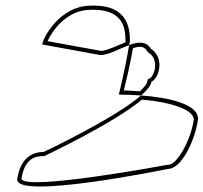

<svg xmlns="http://www.w3.org/2000/svg" viewBox="-20 -712 731 690"><path d="M42 -69C30 9 584 -105 584 -105C632 -105 680 -206 691 -279C700 -339 581 -362 487 -369C390 -285 137 -166 137 -166C100 -166 54 -148 42 -69ZM57 -69C68 -140 104 -151 135 -151H139C142 -153 386 -267 490 -354C589 -346 682 -318 676 -279C664 -204 615 -120 586 -120H583C573 -118 72 -25 57 -69ZM133 -552 341 -514C370 -514 409 -537 444 -550L447 -564C447 -616 436 -702 292 -691C178 -680 125 -552 133 -552ZM151 -564C165 -597 213 -668 291 -676C424 -686 431 -612 431 -563V-560C397 -546 363 -530 344 -529ZM407 -372C427 -372 455 -371 487 -369C509 -388 522 -404 524 -418C553 -432 572 -505 522 -537C505 -565 476 -562 444 -550C429 -459 407 -372 407 -372ZM425 -387C432 -416 447 -477 458 -539C483 -547 498 -546 509 -528L512 -524C523 -517 531 -508 534 -498C545 -468 528 -435 519 -431L511 -427L509 -418C508 -412 500 -400 483 -384C461 -385 440 -387 425 -387Z"/></svg>

Font: Ampere
Style: OuLnIta
Weight: 400
Version: Version 1